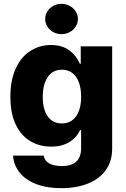

<svg xmlns="http://www.w3.org/2000/svg" viewBox="-20 -772 658 1002"><path d="M47.9 40H208Q212.9 67.9 237.8 81.3Q262.7 94.7 302.7 94.7Q403.3 94.7 403.3 1V-92.8H397.5Q380.9 -54.7 342.3 -30.8Q303.7 -6.8 247.1 -6.8Q186.5 -6.8 138.4 -35.2Q90.3 -63.5 62.3 -121.8Q34.2 -180.2 34.2 -266.6Q34.2 -355.5 63 -416.5Q91.8 -477.5 140.1 -507.3Q188.5 -537.1 246.1 -537.1Q304.7 -537.1 342 -509Q379.4 -481 396.5 -439.5H401.4V-530.3H565.4V2.9Q565.4 68.8 532.2 115.5Q499 162.1 438.7 186Q378.4 210 298.8 210Q224.1 210 168.9 188.7Q113.8 167.5 82.8 128.9Q51.8 90.3 47.9 40ZM403.3 -266.6Q403.3 -332.5 377 -370.4Q350.6 -408.2 302.7 -408.2Q255.4 -408.2 229.2 -369.9Q203.1 -331.5 203.1 -266.6Q203.1 -201.2 229.2 -164.6Q255.4 -127.9 302.7 -127.9Q350.1 -127.9 376.7 -164.6Q403.3 -201.2 403.3 -266.6ZM215.8 -672.9Q215.8 -694.3 227.3 -712.6Q238.8 -731 258.3 -741.5Q277.8 -752 300.8 -752Q323.7 -752 343.5 -741.5Q363.3 -731 375 -712.6Q386.7 -694.3 386.7 -672.9Q386.7 -651.4 375 -633.1Q363.3 -614.7 343.5 -604.2Q323.7 -593.8 300.8 -593.8Q277.8 -593.8 258.3 -604.2Q238.8 -614.7 227.3 -633.1Q215.8 -651.4 215.8 -672.9Z"/></svg>

Font: Pretendard GOV ExtraBold
Style: Regular
Weight: 800
Designer: Base glyphs from Inter by Rasmus Andersson; Hangeul glyphs from Noto Sans CJK(Source Han Sans) by Jang Soo-young and Kan
Foundry: Kil Hyung-jin
Version: Version 1.309